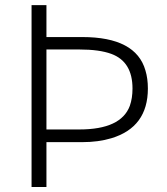

<svg xmlns="http://www.w3.org/2000/svg" viewBox="-20 -749 669 769"><path d="M106.4 0V-728.5H166V-600.6H309.6Q524.4 -600.6 562.5 -466.8Q572.3 -434.6 572.3 -394.5Q572.3 -239.3 425.8 -195.3Q374 -179.7 309.6 -179.7H166V0ZM166 -230.5H297.9Q464.8 -230.5 500 -325.2Q510.7 -355.5 510.7 -394.5Q510.7 -502 425.8 -533.2Q377.9 -550.8 297.9 -550.8H166Z"/></svg>

Font: Taipei Sans TC Beta Light
Style: Regular
Weight: 300
Designer: JT Foundry
Foundry: JT Foundry
Version: Version 1.000